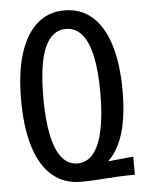

<svg xmlns="http://www.w3.org/2000/svg" viewBox="-53 -773 621 825"><g transform="rotate(-5 257.5 -360.0)"><path d="M263 10Q189 10 138.5 -34Q88 -78 62.5 -161.5Q37 -245 37 -363Q37 -480 62.5 -561.5Q88 -643 137 -686.5Q186 -730 255 -730Q326 -730 375 -687Q424 -644 449.5 -562Q475 -480 475 -362Q475 -278 460.5 -212Q446 -146 414.5 -100Q383 -54 330 -31ZM255 -70Q296 -70 323.5 -103.5Q351 -137 365 -202.5Q379 -268 379 -364Q379 -459 365 -522.5Q351 -586 323.5 -618Q296 -650 255 -650Q215 -650 187.5 -618.5Q160 -587 146.5 -523.5Q133 -460 133 -364Q133 -268 147 -202Q161 -136 188 -103Q215 -70 255 -70ZM263 10 256 -55 496 -78V0Q460 0 429.5 1.5Q399 3 371.5 5Q344 7 318 8.5Q292 10 263 10Z"/></g></svg>

Font: Instrument Sans Condensed Medium
Style: Regular
Weight: 500
Width: 3
Designer: Rodrigo Fuenzalida
Foundry: fragTYPE
Version: Version 1.000;gftools[0.9.28]